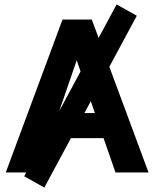

<svg xmlns="http://www.w3.org/2000/svg" viewBox="-20 -778 696 866"><path d="M6 0 262 -690H394L650 0H501L447 -155H205L151 0ZM244 -268H408L326 -506ZM89 17 506 -758 597 -707 180 68Z"/></svg>

Font: Radio Canada SemiBold
Style: Regular
Weight: 600
Designer: Charles Daoud, Etienne Aubert Bonn, Alexandre Saumier Demers, Jacques Le Bailly
Foundry: Radio-Canada
Version: Version 2.104; ttfautohint (v1.8.4.7-5d5b);gftools[0.9.28.de